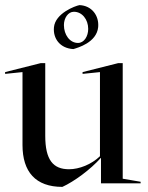

<svg xmlns="http://www.w3.org/2000/svg" viewBox="-25 -717 580 751"><path d="M370 0H525V-6L455 -18V-470H437L298 -435V-428L366 -435V-106C333 -74 285 -55 245 -55C183 -55 152 -91 152 -186V-470H134L-5 -435V-428L63 -435V-150C63 -45 114 14 219 14C265 -7 329 -54 369 -99H370ZM262 -525C278 -530 353 -550 359 -611C363 -656 334 -695 286 -697C269 -694 191 -665 186 -610C182 -567 209 -528 262 -525ZM280 -549C248 -549 225 -581 225 -619C225 -646 241 -671 264 -671C296 -671 320 -641 320 -604C320 -575 304 -549 280 -549Z"/></svg>

Font: Mazius Display
Style: Regular
Weight: 400
Designer: Alberto Casagrande & Collletttivo
Foundry: Collletttivo
Version: Version 2.000;Glyphs 3.2 (3217)